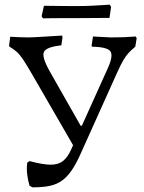

<svg xmlns="http://www.w3.org/2000/svg" viewBox="-20 -798 618 826"><path d="M309 -148 116 -482Q94 -520 80 -541Q66 -562 53 -574Q40 -586 21 -597L19 -601L24 -640Q38 -639 61 -638Q84 -637 102 -637Q114 -637 130 -638Q146 -639 173.5 -640.5Q201 -642 247 -645L249 -638L244 -603Q179 -596 169 -574.5Q159 -553 194 -491L327 -257H358ZM107 1Q100 -23 97 -48Q94 -73 97 -98L107 -105Q163 -90 196.5 -89.5Q230 -89 251 -105.5Q272 -122 287 -157L444 -505Q468 -558 455 -577Q442 -596 376 -597L374 -601L380 -641L457 -637Q492 -637 515.5 -638Q539 -639 564 -641L568 -634L562 -597Q545 -583 533 -570Q521 -557 510 -538Q499 -519 485 -488L328 -139Q309 -96 290 -67.5Q271 -39 248 -22Q225 -5 194.5 1.5Q164 8 120 8ZM165 -719 159 -728 169 -773Q169 -773 184.5 -773Q200 -773 224 -772.5Q248 -772 274.5 -772Q301 -772 323 -772Q348 -772 378 -773.5Q408 -775 430 -776.5Q452 -778 452 -778L458 -768L451 -721L309 -720Q280 -720 246 -720Q212 -720 188.5 -719.5Q165 -719 165 -719Z"/></svg>

Font: Alegreya
Style: Regular
Weight: 400
Designer: Juan Pablo del Peral
Foundry: Huerta Tipografica
Version: Version 2.009